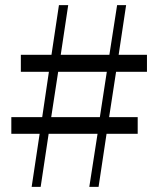

<svg xmlns="http://www.w3.org/2000/svg" viewBox="-20 -726 614 746"><path d="M327 0H363L394 -206H515V-271H404L431 -447H551V-513H441L470 -706H435L405 -513H216L245 -706H209L180 -513H61V-447H170L144 -271H24V-206H134L103 0H138L169 -206H359ZM179 -271 206 -447H395L368 -271Z"/></svg>

Font: Source Han Serif CN
Style: Regular
Weight: 400
Designer: Ryoko NISHIZUKA 西塚涼子 (kana & ideographs); Frank Grießhammer (Latin, Greek & Cyrillic); Wenlong ZHANG 张文龙 (bopomofo); San
Foundry: Adobe
Version: Version 2.003;hotconv 1.1.1;makeotfexe 2.6.0